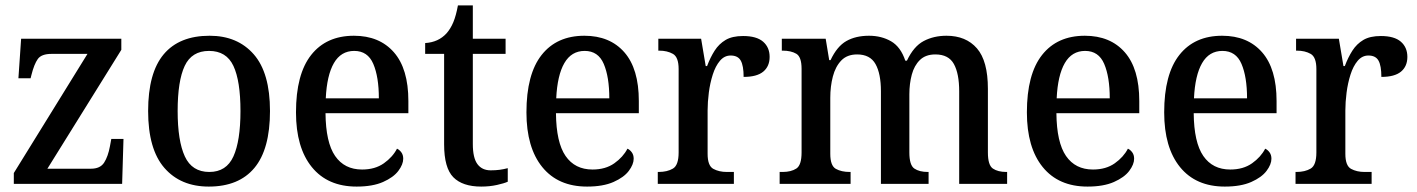

<svg xmlns="http://www.w3.org/2000/svg" viewBox="-20 -679 5231 709"><path d="M31 0V-40L303 -480H170Q133 -480 119.5 -461Q106 -442 96 -402L93 -390H48L58 -536H428V-495L155 -56H316Q350 -56 364.5 -78.5Q379 -101 386 -139L391 -166H436L431 0Z M751 10Q647 10 587 -59Q527 -128 527 -269Q527 -410 584.5 -478.5Q642 -547 754 -547Q857 -547 917 -478.5Q977 -410 977 -269Q977 -128 919.5 -59Q862 10 751 10ZM753 -44Q816 -44 842 -101.5Q868 -159 868 -269Q868 -380 842 -435.5Q816 -491 752 -491Q688 -491 662 -435.5Q636 -380 636 -269Q636 -159 662.5 -101.5Q689 -44 753 -44Z M1297 10Q1190 10 1131.5 -62Q1073 -134 1073 -264Q1073 -405 1129 -476Q1185 -547 1287 -547Q1381 -547 1434.5 -486Q1488 -425 1488 -306V-261H1182Q1183 -153 1217.5 -103Q1252 -53 1317 -53Q1365 -53 1397.5 -76Q1430 -99 1446 -130Q1455 -126 1462 -116.5Q1469 -107 1469 -93Q1469 -72 1451 -48Q1433 -24 1394.5 -7Q1356 10 1297 10ZM1379 -316Q1379 -395 1358.5 -443Q1338 -491 1288 -491Q1239 -491 1213 -446Q1187 -401 1183 -316Z M1757 10Q1688 10 1654 -24.5Q1620 -59 1620 -146V-480H1550V-520Q1599 -523 1629 -556Q1644 -573 1654 -597Q1664 -621 1671 -659H1726V-536H1847V-480H1726V-147Q1726 -96 1743 -73Q1760 -50 1792 -50Q1810 -50 1825 -52Q1840 -54 1855 -58V-8Q1842 -2 1815 4Q1788 10 1757 10Z M2148 10Q2041 10 1982.5 -62Q1924 -134 1924 -264Q1924 -405 1980 -476Q2036 -547 2138 -547Q2232 -547 2285.5 -486Q2339 -425 2339 -306V-261H2033Q2034 -153 2068.5 -103Q2103 -53 2168 -53Q2216 -53 2248.5 -76Q2281 -99 2297 -130Q2306 -126 2313 -116.5Q2320 -107 2320 -93Q2320 -72 2302 -48Q2284 -24 2245.5 -7Q2207 10 2148 10ZM2230 -316Q2230 -395 2209.5 -443Q2189 -491 2139 -491Q2090 -491 2064 -446Q2038 -401 2034 -316Z M2409 0V-44H2412Q2444 -44 2465 -56.5Q2486 -69 2486 -116V-424Q2486 -468 2465 -480Q2444 -492 2414 -492H2411V-536H2569L2586 -435H2591Q2603 -467 2619 -492Q2635 -517 2659.5 -531.5Q2684 -546 2724 -546Q2774 -546 2798 -525Q2822 -504 2822 -469Q2822 -434 2798.5 -414.5Q2775 -395 2726 -395Q2726 -436 2715.5 -455Q2705 -474 2678 -474Q2655 -474 2638.5 -454.5Q2622 -435 2612 -403.5Q2602 -372 2597.5 -337Q2593 -302 2593 -271V-111Q2593 -67 2614 -55.5Q2635 -44 2664 -44H2690V0Z M2859 0V-44H2870Q2901 -44 2920.5 -56.5Q2940 -69 2940 -116V-425Q2940 -469 2920.5 -480.5Q2901 -492 2870 -492H2867V-536H3029L3042 -457H3047Q3071 -508 3105.5 -527.5Q3140 -547 3189 -547Q3235 -547 3270.5 -526.5Q3306 -506 3323 -455H3329Q3354 -508 3391 -527.5Q3428 -547 3475 -547Q3547 -547 3587.5 -500.5Q3628 -454 3628 -351V-116Q3628 -69 3646.5 -56.5Q3665 -44 3696 -44H3699V0H3522V-342Q3522 -407 3502.5 -442.5Q3483 -478 3434 -478Q3398 -478 3377 -457.5Q3356 -437 3347 -403.5Q3338 -370 3338 -331V-116Q3338 -69 3356.5 -56.5Q3375 -44 3406 -44H3409V0H3233V-342Q3233 -407 3213 -442.5Q3193 -478 3145 -478Q3108 -478 3086.5 -455.5Q3065 -433 3055.5 -396.5Q3046 -360 3046 -318V-111Q3046 -67 3066.5 -55.5Q3087 -44 3118 -44H3121V0Z M3996 10Q3889 10 3830.5 -62Q3772 -134 3772 -264Q3772 -405 3828 -476Q3884 -547 3986 -547Q4080 -547 4133.5 -486Q4187 -425 4187 -306V-261H3881Q3882 -153 3916.5 -103Q3951 -53 4016 -53Q4064 -53 4096.5 -76Q4129 -99 4145 -130Q4154 -126 4161 -116.5Q4168 -107 4168 -93Q4168 -72 4150 -48Q4132 -24 4093.5 -7Q4055 10 3996 10ZM4078 -316Q4078 -395 4057.5 -443Q4037 -491 3987 -491Q3938 -491 3912 -446Q3886 -401 3882 -316Z M4503 10Q4396 10 4337.5 -62Q4279 -134 4279 -264Q4279 -405 4335 -476Q4391 -547 4493 -547Q4587 -547 4640.5 -486Q4694 -425 4694 -306V-261H4388Q4389 -153 4423.5 -103Q4458 -53 4523 -53Q4571 -53 4603.5 -76Q4636 -99 4652 -130Q4661 -126 4668 -116.5Q4675 -107 4675 -93Q4675 -72 4657 -48Q4639 -24 4600.5 -7Q4562 10 4503 10ZM4585 -316Q4585 -395 4564.5 -443Q4544 -491 4494 -491Q4445 -491 4419 -446Q4393 -401 4389 -316Z M4764 0V-44H4767Q4799 -44 4820 -56.5Q4841 -69 4841 -116V-424Q4841 -468 4820 -480Q4799 -492 4769 -492H4766V-536H4924L4941 -435H4946Q4958 -467 4974 -492Q4990 -517 5014.5 -531.5Q5039 -546 5079 -546Q5129 -546 5153 -525Q5177 -504 5177 -469Q5177 -434 5153.5 -414.5Q5130 -395 5081 -395Q5081 -436 5070.5 -455Q5060 -474 5033 -474Q5010 -474 4993.5 -454.5Q4977 -435 4967 -403.5Q4957 -372 4952.5 -337Q4948 -302 4948 -271V-111Q4948 -67 4969 -55.5Q4990 -44 5019 -44H5045V0Z"/></svg>

Font: Noto Serif Georgian SemiCondensed Medium
Style: Regular
Weight: 500
Width: 4
Designer: Monotype Design Team, Akaki Razmadze
Foundry: Google LLC
Version: Version 2.003; ttfautohint (v1.8.4.7-5d5b)